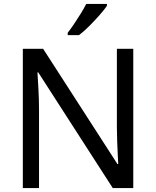

<svg xmlns="http://www.w3.org/2000/svg" viewBox="-20 -964 800 984"><path d="M663 0H558L176 -593H172Q174 -558 177 -506Q180 -454 180 -399V0H97V-714H201L582 -123H586Q585 -139 583.5 -171Q582 -203 580.5 -241Q579 -279 579 -311V-714H663ZM528 -934Q516 -916 491 -887.5Q466 -859 437.5 -830.5Q409 -802 385 -784H327V-796Q342 -815 359.5 -841Q377 -867 394 -894.5Q411 -922 422 -944H528Z"/></svg>

Font: Go Noto Kurrent-Regular
Style: Regular
Weight: 400
Designer: Monotype Design Team
Foundry: Monotype Imaging Inc.
Version: Version 2.012; ttfautohint (v1.8.4.7-5d5b)